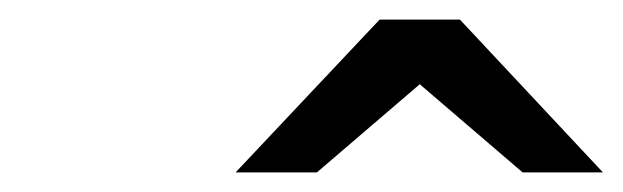

<svg xmlns="http://www.w3.org/2000/svg" viewBox="-20 -941 636 196"><path d="M220.5 -765 367.5 -921H449.5L595.5 -765H513.5L408.5 -855L303.5 -765Z"/></svg>

Font: Undotted
Style: Regular
Weight: 400
Designer: Delve Withrington, Dave Bailey, Thomas Jockin
Foundry: Delve Fonts LLC
Version: Version 4.000